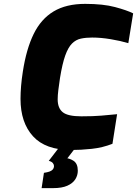

<svg xmlns="http://www.w3.org/2000/svg" viewBox="-20 -769 708 992"><path d="M348 6Q215 6 150.5 -65Q86 -136 86 -258Q86 -290 89 -325.5Q92 -361 98 -399Q116 -516 154 -593.5Q192 -671 257 -710Q322 -749 420 -749Q513 -749 574.5 -732.5Q636 -716 668 -700L643 -546Q603 -558 552 -566.5Q501 -575 456 -575Q424 -575 398 -569.5Q372 -564 352 -544Q332 -524 317 -482Q302 -440 290 -366Q285 -332 281.5 -304.5Q278 -277 278 -256Q278 -210 304.5 -189Q331 -168 400 -168Q463 -168 503 -171.5Q543 -175 585 -179L561 -26Q510 -6 454 0Q398 6 348 6ZM195 203 207 124 223 121Q237 118 245 113Q253 108 256 101.5Q259 95 259 89Q259 81 253 73.5Q247 66 232 62L310 47Q337 47 359.5 61.5Q382 76 382 113Q382 137 369 157.5Q356 178 328 190.5Q300 203 254 203ZM232 62 295 -20H381L318 62Z"/></svg>

Font: Exo Thin Black
Style: Italic
Weight: 900
Italic angle: -9°
Version: Version 2.000